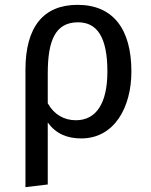

<svg xmlns="http://www.w3.org/2000/svg" viewBox="-20 -559 624 792"><path d="M293 -63C245 -63 203 -86 177 -133V-256C177 -392 208 -467 302 -467C381 -467 423 -405 423 -264C423 -133 377 -63 293 -63ZM300 -539C159 -539 85 -448 85 -271V213L177 202V-54C211 -6 259 12 315 12C451 12 522 -115 522 -264C522 -440 446 -539 300 -539Z"/></svg>

Font: Fira Math
Style: Regular
Weight: 400
Designer: Xiangdong Zeng
Foundry: Xiangdong Zeng
Version: Version 0.3.4